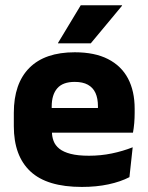

<svg xmlns="http://www.w3.org/2000/svg" viewBox="-20 -707 570 739"><path d="M295 12.5Q160.9 12.5 97.1 -47.2Q33.2 -107 33.2 -221.4V-272.5Q33.2 -385.7 93.1 -445.8Q152.9 -505.8 267.7 -505.8Q344.5 -505.8 395.6 -479.7Q446.8 -453.6 472.6 -405.1Q498.3 -356.5 498.3 -288.5V-272.1Q498.3 -253 496.7 -233.3Q495 -213.5 491.8 -196.4H354.1Q355.8 -225.6 356.4 -251.4Q357 -277.2 357 -297.9Q357 -328.3 347.5 -349.2Q337.9 -370 318.2 -380.9Q298.5 -391.8 267.7 -391.8Q221.7 -391.8 200.4 -367.1Q179 -342.4 179 -296.9V-252L179.9 -235.3V-200.5Q179.9 -181.3 186.2 -164.4Q192.5 -147.5 208.3 -134.7Q224.2 -121.9 251.9 -114.8Q279.7 -107.6 322.6 -107.6Q367.9 -107.6 410 -116.3Q452.1 -125 490.7 -140.1L478.2 -25.2Q444.2 -7.5 397.6 2.5Q351.1 12.5 295 12.5ZM461 -196.4H114.2V-291.2H461ZM203.3 -541.7 290.8 -686.8H449.7V-684.9L329.4 -540.2H203.3Z"/></svg>

Font: Anek Malayalam Medium
Style: Regular
Weight: 500
Designer: Maithili Shingre (Malayalam) & Yesha Goshar (Latin)
Foundry: Ek Type
Version: Version 1.003